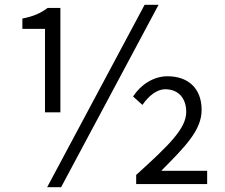

<svg xmlns="http://www.w3.org/2000/svg" viewBox="-20 -765 935 798"><path d="M167 -298H231V-732H178C148 -710 120 -697 73 -688V-645H167ZM176 13H234L639 -745H581ZM546 0H841V-55H650C748 -154 818 -223 818 -308C818 -400 760 -448 676 -448C618 -448 565 -413 533 -364L572 -329C597 -365 630 -394 667 -394C721 -394 754 -357 754 -300C754 -231 684 -163 546 -38Z"/></svg>

Font: Noto Sans HK DemiLight
Style: Regular
Weight: 350
Designer: Ryoko NISHIZUKA 西塚涼子 (kana, bopomofo & ideographs); Paul D. Hunt (Latin, Greek & Cyrillic); Sandoll Communications 산돌커뮤니
Foundry: Adobe
Version: Version 2.004;hotconv 1.0.118;makeotfexe 2.5.65603